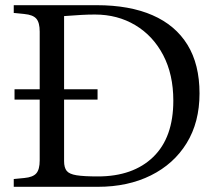

<svg xmlns="http://www.w3.org/2000/svg" viewBox="-20 -720 830 740"><path d="M36 -336V-376H356V-336ZM33 0V-30L74 -34Q107 -37 120 -52Q133 -67 133 -102V-598Q133 -633 120 -648Q107 -663 74 -666L33 -670V-700H353Q479 -700 567.5 -661.5Q656 -623 702.5 -547.5Q749 -472 749 -360Q749 -249 699.5 -168.5Q650 -88 561.5 -44Q473 0 357 0ZM357 -40Q493 -40 570.5 -115Q648 -190 648 -332Q648 -433 609 -507.5Q570 -582 501.5 -623Q433 -664 346 -664Q320 -664 293.5 -662.5Q267 -661 227 -658V-99Q227 -74 237 -61.5Q247 -49 275 -44.5Q303 -40 357 -40Z"/></svg>

Font: Hedvig Letters Serif 24pt 24pt
Style: Regular
Weight: 400
Version: Version 1.000